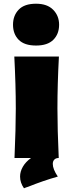

<svg xmlns="http://www.w3.org/2000/svg" viewBox="-20 -850 388 1033"><path d="M50 -717Q50 -766 80.5 -798Q111 -830 174 -830Q234 -830 266 -797.5Q298 -765 298 -717Q298 -667 267 -636Q236 -605 174 -605Q111 -605 80.5 -636Q50 -667 50 -717ZM297 -546Q289 -397 289 -266Q289 -156 296 0Q281 0 272.5 8.5Q264 17 264 32Q264 60 291 100Q213 122 131 155Q123 157 109 163Q88 133 88 100Q88 73 103 47Q118 21 147 0H58Q65 -161 65 -266Q65 -391 57 -546Z"/></svg>

Font: Mantou Sans
Style: Regular
Weight: 400
Designer: Mant0u / artakana
Foundry: Mant0u / artakana
Version: Version 1.001;October 22, 2023;FontCreator 14.0.0.2901 64-bi